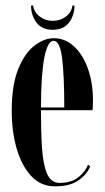

<svg xmlns="http://www.w3.org/2000/svg" viewBox="-20 -665 379 696"><path d="M179.5 10.5Q127.5 10.5 92.8 -27.2Q58 -65 40.2 -127.2Q22.5 -189.5 22.5 -263Q22.5 -356.5 46 -414.5Q69.5 -472.5 104.8 -499.5Q140 -526.5 174.5 -526.5Q216.5 -526.5 248.5 -496.8Q280.5 -467 298.8 -416Q317 -365 317 -301Q317 -282 315.5 -265.5H128.5Q128.5 -189.5 132.2 -130Q136 -70.5 150.2 -36.2Q164.5 -2 196 -2Q239 -2 264.5 -22.8Q290 -43.5 299 -68L307 -62Q295.5 -33 264.5 -11.2Q233.5 10.5 179.5 10.5ZM174.5 -517Q153 -517 141 -457.8Q129 -398.5 128.5 -275.5H213Q213 -392.5 205 -454.8Q197 -517 174.5 -517ZM171 -557Q132 -557 112.2 -583.2Q92.5 -609.5 92.5 -645H100Q103.5 -620.5 124 -605Q144.5 -589.5 171 -589.5Q198.5 -589.5 219 -605Q239.5 -620.5 242.5 -645H250Q250 -609.5 230.2 -583.2Q210.5 -557 171 -557Z"/></svg>

Font: Imbue 100pt SemiBold
Style: Regular
Weight: 600
Designer: Tyler Finck
Foundry: Etcetera Type Company
Version: Version 1.102; ttfautohint (v1.8.3)